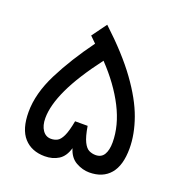

<svg xmlns="http://www.w3.org/2000/svg" viewBox="-120 -765 831 871"><g transform="rotate(20 295.0 -329.0)"><path d="M294.9 -77.6Q282.7 -35.2 254.4 -17.6Q226.1 0 188.5 0Q124.5 0 87.9 -40.8Q51.3 -81.5 51.3 -164.6Q51.3 -253.4 101.3 -352.8Q151.4 -452.1 229 -558.1L199.7 -586.9L251.5 -657.7Q358.9 -558.1 421.6 -471.4Q484.4 -384.8 511.5 -308.8Q538.6 -232.9 538.6 -164.6Q538.6 -82.5 503.4 -41.3Q468.3 0 403.3 0Q370.6 0 339.1 -17.6Q307.6 -35.2 294.9 -77.6ZM132.3 -164.1Q132.3 -127.9 147.5 -106Q162.6 -84 188 -84Q204.6 -84 218.3 -91.1Q231.9 -98.1 243.4 -122.1Q254.9 -146 264.2 -196.3H324.7Q333 -146 345 -122.1Q356.9 -98.1 371.8 -91.1Q386.7 -84 403.3 -84Q431.2 -84 444.1 -105.5Q457 -127 457 -164.1Q457 -245.1 413.6 -330.6Q370.1 -416 291.5 -498.5Q209 -389.6 170.7 -307.6Q132.3 -225.6 132.3 -164.1Z"/></g></svg>

Font: Vazirmatn UI NL
Style: Regular
Weight: 400
Designer: Saber Rastikerdar
Foundry: Saber Rastikerdar
Version: Version 33.003